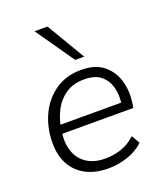

<svg xmlns="http://www.w3.org/2000/svg" viewBox="-140 -844 807 945"><g transform="rotate(-20 264.0 -371.5)"><path d="M265 8Q198 8 149 -17.5Q100 -43 74 -90Q48 -137 48 -203Q48 -281 78 -347Q108 -413 165.5 -453.5Q223 -494 302 -494Q377 -494 420 -458.5Q463 -423 478.5 -367.5Q494 -312 484 -250L481 -230H93L100 -275H451L432 -262Q440 -313 429 -354Q418 -395 387.5 -420Q357 -445 301 -445Q243 -445 204 -418.5Q165 -392 143.5 -351Q122 -310 114 -267L111 -246Q101 -185 116.5 -139.5Q132 -94 170.5 -68.5Q209 -43 266 -43Q313 -43 353 -57Q393 -71 426 -102L451 -59Q418 -26 367.5 -9Q317 8 265 8ZM293 -550 153 -751H221L340 -550Z"/></g></svg>

Font: Nunito Sans 12pt Light
Style: Italic
Weight: 300
Italic angle: -9°
Designer: Vernon Adams
Foundry: Vernon Adams
Version: Version 3.101;gftools[0.9.27]